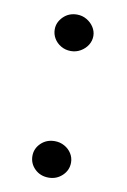

<svg xmlns="http://www.w3.org/2000/svg" viewBox="-67 -568 407 617"><g transform="rotate(10 136.0 -259.0)"><path d="M135 -406Q117 -406 102.5 -414.5Q88 -423 80 -436.5Q72 -450 72 -466Q72 -489 90 -507Q108 -525 135 -525Q152 -525 166.5 -516.5Q181 -508 189.5 -494.5Q198 -481 198 -466Q198 -450 189.5 -436.5Q181 -423 166.5 -414.5Q152 -406 135 -406ZM135 7Q108 7 90 -10.5Q72 -28 72 -53Q72 -77 90 -94.5Q108 -112 135 -112Q152 -112 166.5 -104Q181 -96 189.5 -82.5Q198 -69 198 -53Q198 -28 179.5 -10.5Q161 7 135 7Z"/></g></svg>

Font: Noto Rashi Hebrew
Style: Regular
Weight: 400
Version: Version 1.006